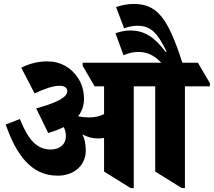

<svg xmlns="http://www.w3.org/2000/svg" viewBox="-20 -946 1087 976"><path d="M273 -53C357 -53 416 -105 416 -182C416 -213 411 -238 399 -263C423 -250 448 -242 478 -242C489 -242 499 -243 509 -245V-74L644 10H660V-507H769V-74L904 10H920V-507H1047V-523L986 -627H907C832 -861 776 -926 658 -926C628 -926 596 -919 570 -910L611 -802C632 -810 653 -815 679 -815C746 -815 781 -779 827 -683L822 -682C768 -754 717 -791 643 -791C615 -791 590 -785 567 -777L608 -665C633 -676 656 -682 682 -682C731 -682 764 -664 800 -627H400V-612L461 -507H509V-366C490 -356 464 -349 432 -349C414 -349 395 -351 377 -355C397 -380 407 -410 407 -444C407 -483 396 -524 372 -556C340 -601 290 -634 220 -634C174 -634 131 -623 88 -602L156 -471C202 -493 248 -510 283 -510C309 -510 322 -499 322 -483C322 -448 258 -421 164 -395L225 -270C256 -279 282 -289 304 -300C311 -286 315 -271 315 -253C315 -213 284 -186 238 -186C168 -186 124 -234 81 -341L9 -313C61 -165 135 -53 273 -53Z"/></svg>

Font: Noto Serif Devanagari SemiCondensed Black
Style: Regular
Weight: 900
Width: 4
Designer: Universal Thirst, Indian Type Foundry and the Monotype Design Team
Foundry: Monotype Imaging Inc.
Version: Version 2.004